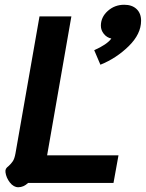

<svg xmlns="http://www.w3.org/2000/svg" viewBox="-20 -769 613 807"><path d="M3 -45Q2 -54 5 -59.5Q8 -65 16 -71Q27 -81 34 -91.5Q41 -102 45 -124L146 -700H280L178 -116H478L457 0H98Q79 18 57 18Q37 18 21.5 -2Q6 -22 3 -45ZM376 -558Q430 -582 448 -607Q429 -611 416.5 -626.5Q404 -642 404 -661Q404 -697 433 -723Q462 -749 502 -749Q535 -749 554 -731Q573 -713 573 -682Q573 -626 521 -575Q469 -524 402 -497Z"/></svg>

Font: Niramit
Style: Bold Italic
Weight: 700
Italic angle: -10°
Designer: Katatrad Aksorn Co.,Ltd.
Foundry: Cadson Demak Co.,Ltd.
Version: Version 1.001; ttfautohint (v1.6)